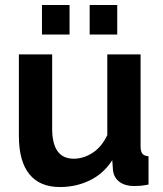

<svg xmlns="http://www.w3.org/2000/svg" viewBox="-20 -743 658 773"><path d="M149 -604V-723H260V-604ZM341 -604V-723H452V-604ZM221 10Q140 10 98 -42Q56 -94 56 -196V-524H190V-225Q190 -104 277 -104Q316 -104 352.5 -127.5Q389 -151 412 -199V-524H546V-154Q546 -133 553.5 -124Q561 -115 578 -114V0Q558 4 544.5 5Q531 6 520 6Q484 6 461.5 -10.5Q439 -27 435 -56L432 -98Q397 -44 342 -17Q287 10 221 10Z"/></svg>

Font: PTCRaleway
Style: Bold
Weight: 700
Designer: Matt McInerney, Pablo Impallari, Rodrigo Fuenzalida
Foundry: Matt McInerney, Pablo Impallari, Rodrigo Fuenzalida
Version: Version 3.000g; ttfautohint (v1.5) -l 8 -r 28 -G 28 -x 14 -D